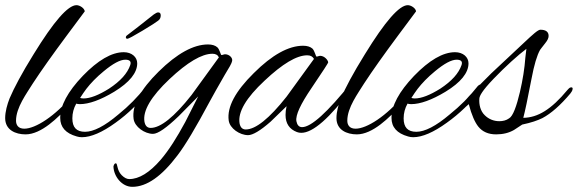

<svg xmlns="http://www.w3.org/2000/svg" viewBox="-23 -518 2236 743"><path d="M305 -474C304 -486 286 -498 273 -498C240 -498 185 -435 107 -308C61 -234 31 -177 14 -137C5 -114 -3 -86 -3 -61C-3 -15 37 2 76 2C137 2 202 -63 243 -108L267 -135C272 -141 284 -156 284 -160C284 -164 282 -166 279 -166C274 -166 264 -158 258 -150C190 -68 114 -20 71 -20C47 -20 39 -35 39 -51C39 -102 80 -156 104 -195C136 -244 180 -306 235 -380C282 -443 305 -474 305 -474Z M470 -368C474 -368 493 -378 528 -399C563 -420 583 -433 589 -438C596 -443 599 -450 599 -458C599 -466 596 -470 589 -470C585 -470 579 -467 572 -462C527 -426 492 -399 467 -380C465 -378 464 -376 464 -374C464 -370 466 -368 470 -368ZM553 -169C558 -176 561 -181 561 -186C561 -190 559 -192 555 -192C550 -192 545 -188 539 -180C510 -143 476 -108 435 -75C382 -30 339 -8 306 -8C273 -8 257 -25 257 -60C257 -80 262 -99 272 -117C275 -116 280 -115 286 -115C321 -115 366 -131 419 -163C478 -199 508 -236 508 -273C508 -297 487 -316 456 -316C409 -316 356 -285 297 -224C239 -163 210 -109 210 -62C210 -26 231 -2 274 10C280 12 287 13 294 13C329 13 373 -6 424 -43C473 -78 516 -120 553 -169ZM481 -266C470 -234 443 -204 399 -175C359 -150 326 -137 300 -137C295 -137 290 -138 287 -139C295 -152 303 -163 311 -174C328 -196 350 -219 378 -242C414 -272 442 -287 462 -287C479 -287 486 -280 481 -266Z M875 -281C879 -293 865 -308 848 -308C843 -308 839 -305 834 -305C831 -305 827 -327 818 -335C810 -342 798 -346 782 -346C726 -346 662 -311 591 -241C520 -171 487 -110 494 -58C498 -27 537 0 569 0C588 0 621 -23 669 -69L744 -145L694 -46C661 15 630 64 599 100C556 150 515 175 477 175C468 175 458 170 448 160C428 140 433 114 425 114C421 114 418 118 416 126C417 165 449 205 489 205C545 205 603 164 664 83C694 44 735 -25 788 -124C801 -148 820 -182 846 -227C864 -256 874 -274 875 -281ZM824 -296 718 -150C651 -65 598 -23 560 -23C547 -23 539 -31 536 -47C529 -89 561 -144 633 -212C702 -277 758 -310 799 -310C812 -310 820 -305 824 -296Z M1338 -175C1344 -183 1347 -190 1347 -195C1347 -200 1345 -202 1342 -202C1340 -202 1338 -201 1336 -198C1244 -83 1181 -26 1146 -26C1134 -26 1127 -34 1124 -49C1120 -72 1140 -115 1183 -178C1226 -242 1248 -275 1247 -277C1246 -286 1232 -302 1216 -302C1211 -302 1207 -299 1202 -299C1199 -299 1195 -321 1186 -330C1178 -337 1166 -341 1150 -341C1094 -341 1030 -306 959 -235C888 -165 855 -104 862 -52C866 -21 905 5 937 5C955 5 984 -12 1024 -47L1086 -107C1083 -94 1082 -83 1082 -73C1082 -40 1097 -18 1126 -7C1131 -5 1137 -4 1143 -4C1188 -4 1253 -61 1338 -175ZM1192 -290 1086 -144C1019 -59 966 -17 928 -17C915 -17 907 -25 904 -41C897 -84 929 -139 1001 -206C1070 -271 1125 -304 1166 -304C1179 -304 1187 -299 1192 -290Z M1587 -474C1586 -486 1568 -498 1555 -498C1522 -498 1467 -435 1389 -308C1343 -234 1313 -177 1296 -137C1287 -114 1279 -86 1279 -61C1279 -15 1319 2 1358 2C1419 2 1484 -63 1525 -108L1549 -135C1554 -141 1566 -156 1566 -160C1566 -164 1564 -166 1561 -166C1556 -166 1546 -158 1540 -150C1472 -68 1396 -20 1353 -20C1329 -20 1321 -35 1321 -51C1321 -102 1362 -156 1386 -195C1418 -244 1462 -306 1517 -380C1564 -443 1587 -474 1587 -474Z M1835 -168C1840 -175 1843 -180 1843 -185C1843 -189 1841 -191 1837 -191C1832 -191 1827 -187 1821 -179C1792 -142 1758 -108 1717 -75C1664 -30 1621 -8 1588 -8C1555 -8 1539 -25 1539 -60C1539 -80 1544 -99 1554 -117C1557 -116 1562 -115 1568 -115C1603 -115 1648 -131 1701 -163C1760 -199 1790 -236 1790 -273C1790 -297 1769 -316 1738 -316C1691 -316 1638 -285 1579 -224C1521 -163 1492 -109 1492 -62C1492 -26 1513 -2 1556 10C1562 12 1569 13 1576 13C1611 13 1655 -6 1706 -43C1755 -78 1798 -119 1835 -168ZM1763 -266C1752 -234 1725 -204 1681 -175C1641 -150 1608 -137 1582 -137C1577 -137 1572 -138 1569 -139C1577 -152 1585 -163 1593 -174C1610 -196 1632 -219 1660 -242C1696 -272 1724 -287 1744 -287C1761 -287 1768 -280 1763 -266Z M2184 -156C2188 -161 2193 -168 2193 -175C2193 -178 2192 -180 2187 -180C2181 -180 2176 -173 2173 -170C2110 -94 2058 -63 2002 -62C2008 -84 2019 -135 2034 -214C2044 -267 2055 -304 2067 -325C2068 -326 2074 -335 2087 -351C2096 -362 2100 -371 2100 -379C2100 -395 2089 -403 2068 -403C2059 -403 2039 -385 2004 -352L1878 -234C1799 -157 1766 -116 1766 -116C1763 -113 1761 -109 1761 -105C1761 -92 1771 -95 1791 -115C1802 -73 1815 -44 1828 -28C1844 -8 1867 2 1897 2C1924 2 1947 -4 1966 -15L1998 -36C2032 -43 2058 -52 2076 -61C2110 -79 2146 -111 2184 -156ZM2014 -329 2010 -295C2007 -253 2000 -209 1989 -162C1976 -107 1962 -68 1947 -60C1936 -52 1923 -49 1909 -49C1888 -49 1868 -57 1853 -72C1836 -88 1830 -114 1832 -137C1833 -147 1842 -166 1887 -213C1932 -260 1983 -306 2014 -329Z"/></svg>

Font: AlexBrush
Style: Regular
Weight: 400
Designer: Robert E. Leuschke
Foundry: Robert E. Leuschke
Version: Version 1.001